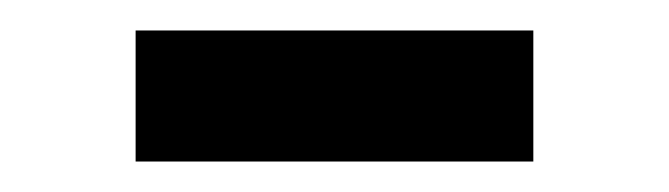

<svg xmlns="http://www.w3.org/2000/svg" viewBox="-20 -367 439 126"><path d="M69 -261V-347H330V-261Z"/></svg>

Font: IBM Plex Sans Devanagari
Style: Regular
Weight: 400
Designer: Mike Abbink, Paul van der Laan, Pieter van Rosmalen, Erin McLaughlin
Foundry: Bold Monday
Version: Version 1.1